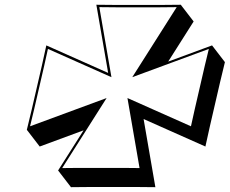

<svg xmlns="http://www.w3.org/2000/svg" viewBox="-20 -722 971 812"><path d="M551.5 68.8 637.1 69.6 587.3 -218.6 848.7 -102.3 867.8 -188.6 910.5 -373.4 931.2 -459.3 876.8 -530 691.3 -461.5 798.9 -631.2 744.5 -701.9 658.1 -701.1H473.2L387.5 -701.9L437.4 -413.6L175.9 -530L156.9 -443.7L114.2 -258.9L93.5 -173L147.9 -102.3L333.4 -170.8L225.7 -1.1L280.1 69.6L366.6 68.8ZM499.5 -11.9H314.4L243 -11.2L430.9 -307.4L107.1 -187.9L124.2 -258.9L166.9 -443.8L182.7 -515.1L451.3 -395.6L400.1 -691.8L470.9 -691.1H655.9L727.3 -691.8L539.4 -395.6L863.2 -515.1L846.1 -444.2L803.4 -259.2L787.6 -187.9L519 -307.4L570.2 -11.2Z"/></svg>

Font: Stormning
Style: AsgardObl
Weight: 400
Designer: Robert Jablonski, Mew Too
Foundry: Cannot Into Space Fonts
Version: Version 0.90